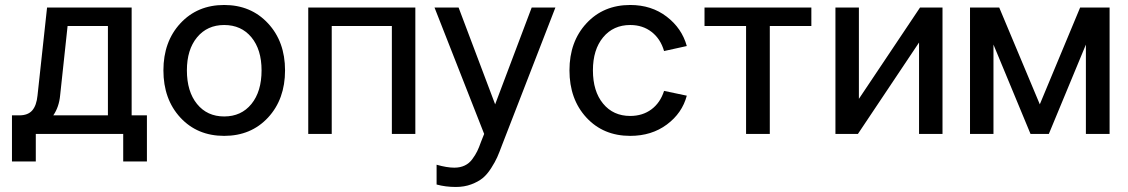

<svg xmlns="http://www.w3.org/2000/svg" viewBox="-20 -535 4507 767"><path d="M168 -504.9H505.9V-74.2H566.9V109.9H472.2V0H123V109.9H27.8V-74.2H57.1Q91.8 -74.2 108.9 -94Q126 -113.8 129.9 -153.8ZM220.2 -153.8Q215.8 -107.4 192.9 -74.2H411.1V-431.2H250Z M1118.7 -253.9Q1118.7 -138.7 1050.8 -65.4Q982.9 7.8 875.5 7.8Q768.1 7.8 700.4 -65.4Q632.8 -138.7 632.8 -253.9Q632.8 -368.7 700.7 -441.9Q768.6 -515.1 875.5 -515.1Q982.4 -515.1 1050.5 -441.9Q1118.7 -368.7 1118.7 -253.9ZM726.6 -253.9Q726.6 -169.4 767.1 -119.6Q807.6 -69.8 875.5 -69.8Q943.8 -69.8 984.4 -119.6Q1024.9 -169.4 1024.9 -253.9Q1024.9 -336.9 984.4 -386Q943.8 -435.1 875.5 -435.1Q808.1 -435.1 767.3 -386Q726.6 -336.9 726.6 -253.9Z M1211.4 -504.9H1639.2V0H1545.4V-431.2H1305.2V0H1211.4Z M1901.9 30.8 1914.1 0 1715.8 -504.9H1812L1958 -118.2L2104 -504.9H2198.7L1985.8 43.9Q1974.6 74.2 1966.3 93Q1958 111.8 1941.9 137Q1925.8 162.1 1908.2 176.5Q1890.6 190.9 1862.8 201.4Q1835 211.9 1800.8 211.9Q1759.8 211.9 1724.1 202.1V123Q1765.1 134.8 1794.9 134.8Q1818.4 134.8 1836.4 126.2Q1854.5 117.7 1866.9 100.6Q1879.4 83.5 1886.5 68.8Q1893.6 54.2 1901.9 30.8Z M2254.9 -253.9Q2254.9 -368.7 2322.8 -441.9Q2390.6 -515.1 2497.6 -515.1Q2582.5 -515.1 2643.3 -468.5Q2704.1 -421.9 2723.6 -351.1L2632.8 -331.1Q2618.7 -379.9 2583 -407.5Q2547.4 -435.1 2497.6 -435.1Q2430.2 -435.1 2389.4 -386Q2348.6 -336.9 2348.6 -253.9Q2348.6 -170.4 2389.2 -121.1Q2429.7 -71.8 2497.6 -71.8Q2546.9 -71.8 2582.3 -98.1Q2617.7 -124.5 2632.8 -171.9L2723.6 -152.8Q2705.1 -83 2644 -37.6Q2583 7.8 2497.6 7.8Q2390.1 7.8 2322.5 -65.4Q2254.9 -138.7 2254.9 -253.9Z M2794.4 -431.2V-504.9H3221.2V-431.2H3055.2V0H2960.4V-431.2Z M3317.4 -504.9H3411.1V-140.1L3655.3 -504.9H3745.1V0H3651.4V-365.2L3407.2 0H3317.4Z M4169.9 0H4096.7L3948.7 -356.9V0H3855V-504.9H3971.7L4133.8 -118.2L4294.9 -504.9H4412.6V0H4317.9V-356.9Z"/></svg>

Font: LT Superior Med
Style: Regular
Weight: 500
Designer: Daniel Lyons
Foundry: LyonsType
Version: Version 1.000